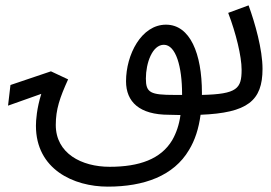

<svg xmlns="http://www.w3.org/2000/svg" viewBox="-20 -423 1009 716"><path d="M610 5C625 5 640 6 653 6C648 43 637 74 622 100C580 170 500 199 389 199C284 199 188 149 188 43C188 -15 203 -59 234 -127L170 -157L19 -106L10 -29L134 -73C117 -19 114 26 114 46C114 208 254 273 382 273C517 273 628 233 685 136C707 100 721 57 728 5C903 -2 959 -47 959 -166C959 -239 931 -337 907 -403L831 -375C860 -299 881 -213 881 -163C881 -93 865 -72 733 -69C733 -71 733 -74 733 -77C733 -223 689 -331 599 -331C507 -331 450 -219 450 -120C450 -43 500 5 610 5ZM631 -69C541 -69 524 -77 524 -130C524 -188 548 -256 591 -256C636 -256 659 -174 659 -73V-69C650 -69 641 -69 631 -69Z"/></svg>

Font: Noto Sans Arabic ExtCond
Style: Regular
Weight: 400
Width: 2
Designer: Monotype Design Team, Nadine Chahine, Nizar Qandah and Khaled Hosny
Foundry: Monotype Imaging Inc.
Version: Version 2.012